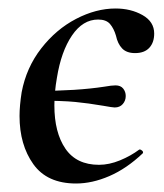

<svg xmlns="http://www.w3.org/2000/svg" viewBox="-20 -419 386 452"><path d="M223 -170Q188 -176 157 -179Q126 -182 69 -182V-205Q161 -205 226 -215Q243 -218 252 -218Q264 -218 270 -210.5Q276 -203 276 -193Q276 -182 269 -174Q262 -166 250 -166Q245 -166 223 -170ZM26 -146Q26 -170 31 -202Q42 -260 77 -305Q112 -350 159 -374.5Q206 -399 252 -399Q288 -399 315.5 -383.5Q343 -368 343 -340Q343 -319 331.5 -306.5Q320 -294 298 -294Q278 -294 267.5 -305Q257 -316 253 -335Q248 -352 239 -362.5Q230 -373 211 -373Q175 -373 149.5 -335.5Q124 -298 114 -236Q108 -202 108 -171Q108 -107 134 -69Q160 -31 213 -31Q237 -31 262.5 -41.5Q288 -52 308 -67H309Q312 -67 315 -64Q318 -61 316 -58Q278 -22 237.5 -4.5Q197 13 159 13Q91 13 58.5 -32.5Q26 -78 26 -146Z"/></svg>

Font: Cormorant Garamond SemiBold
Style: Italic
Weight: 600
Italic angle: -10°
Designer: Christian Thalmann (Catharsis Fonts)
Foundry: Catharsis Fonts
Version: Version 4.000